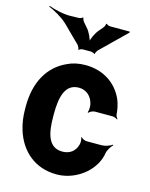

<svg xmlns="http://www.w3.org/2000/svg" viewBox="-117 -845 726 930"><g transform="rotate(15 246.0 -380.0)"><path d="M170 -257V-271C170 -353 185 -424 255 -424C293 -424 321 -398 329 -359C331 -349 330 -326 326 -320L329 -318C333 -324 349 -332 359 -332H448C456 -332 467 -327 472 -323L474 -326C470 -330 464 -339 464 -347C462 -372 457 -396 448 -418C416 -491 348 -538 257 -538C222 -538 192 -531 166 -518C80 -479 29 -393 29 -271V-257C29 -220 34 -185 44 -153C74 -57 148 10 258 10C313 10 364 -13 400 -45C428 -70 454 -106 461 -152C464 -168 478 -189 487 -197L485 -200C475 -192 450 -183 433 -183H357C348 -183 333 -190 330 -196L327 -194C331 -188 332 -168 329 -159C320 -124 293 -104 256 -104C185 -104 170 -174 170 -257ZM216 -714 197 -736C194 -739 186 -753 188 -757L185 -758C184 -754 171 -750 165 -750L126 -749C89 -748 41 -760 15 -770L14 -766C39 -756 83 -732 109 -707L195 -622C198 -618 205 -605 203 -602L206 -600C207 -604 220 -608 224 -608H266C270 -608 282 -604 284 -601L286 -602C285 -605 292 -618 295 -621L422 -745V-750H323C319 -750 306 -754 305 -758L301 -756C303 -753 296 -739 293 -736L275 -715C261 -699 244 -664 244 -647H247C247 -664 230 -699 216 -714Z"/></g></svg>

Font: Asimov
Style: EdgeNar
Weight: 500
Designer: Google
Version: Version 2.000980: 2014